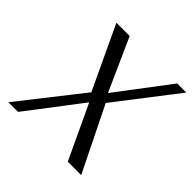

<svg xmlns="http://www.w3.org/2000/svg" viewBox="-170 -796 941 941"><g transform="rotate(45 300.5 -325.0)"><path d="M271 -322 117 -650H209L331 -378H332L538 -650H601L358 -335L523 0H430L299 -279H298L85 0H18Z"/></g></svg>

Font: Arsenal SC
Style: Italic
Weight: 400
Italic angle: -9.10001°
Designer: Andrij Shevchenko
Foundry: Stairsfor
Version: Version 2.001; ttfautohint (v1.8.4.7-5d5b)